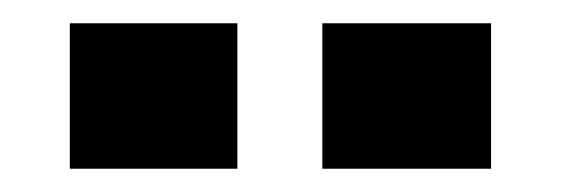

<svg xmlns="http://www.w3.org/2000/svg" viewBox="-20 -749 482 165"><path d="M40 -604V-729H184V-604ZM257 -604V-729H402V-604Z"/></svg>

Font: Hubot Sans SemiExpanded
Style: Bold
Weight: 700
Width: 6
Designer: Deni Anggara
Foundry: GitHub, Inc., Subsidiary of Microsoft Corporation
Version: Version 2.000